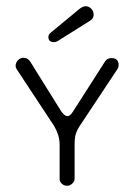

<svg xmlns="http://www.w3.org/2000/svg" viewBox="-20 -585 430 615"><path d="M195 10Q185 10 178 3.5Q171 -3 171 -12V-121Q171 -138 166 -153.5Q161 -169 153 -182L33 -364Q30 -369 30 -374Q30 -384 37.5 -392Q45 -400 55 -400Q68 -400 76 -389L177 -227Q188 -213 196 -213Q205 -213 214 -228L317 -389Q324 -399 337 -399Q360 -399 360 -376Q360 -370 357 -365L237 -184Q227 -169 223 -156.5Q219 -144 219 -121V-11Q218 -3 211 3.5Q204 10 195 10ZM142 -480 234 -556Q245 -565 254 -565Q265 -565 272.5 -557Q280 -549 280 -538Q280 -526 269 -519L164 -453Q158 -450 153 -450Q135 -450 135 -467Q135 -474 142 -480Z"/></svg>

Font: Dongle Light
Style: Regular
Weight: 300
Designer: Yanghee Ryu
Foundry: Yanghee Ryu
Version: Version 2.000